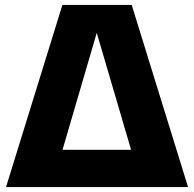

<svg xmlns="http://www.w3.org/2000/svg" viewBox="-20 -760 788 780"><path d="M4.5 0 233.5 -740H515L744 0ZM234 -151.5H512.5L373 -626.5Z"/></svg>

Font: Encode Sans XBd
Style: Regular
Weight: 800
Designer: Multiple Designers
Foundry: Impallari Type
Version: Version 3.002; ttfautohint (v1.8.3) -l 8 -r 50 -G 200 -x 14 